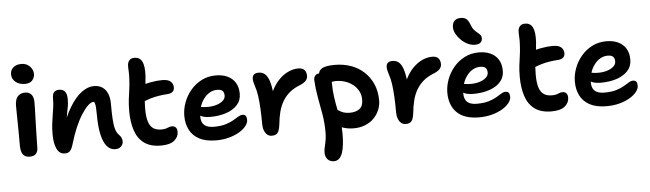

<svg xmlns="http://www.w3.org/2000/svg" viewBox="-58 -1046 5249 1551"><g transform="rotate(-5 2566.0 -271.0)"><path d="M149 10Q124 10 108 -1Q92 -12 84.5 -33Q77 -54 77 -80Q77 -149 76.5 -197Q76 -245 75.5 -280.5Q75 -316 74.5 -347Q74 -378 74 -413Q74 -440 82 -461.5Q90 -483 109 -496Q128 -509 157 -509Q187 -509 205.5 -489Q224 -469 225 -427Q225 -406 224 -369.5Q223 -333 221.5 -288Q220 -243 219 -198.5Q218 -154 217 -116Q216 -78 216 -56Q216 -27 200 -8.5Q184 10 149 10ZM161 -579Q114 -579 85 -604Q56 -629 56 -665Q56 -701 81 -721.5Q106 -742 145 -742Q176 -742 197.5 -728Q219 -714 230 -693.5Q241 -673 241 -651Q241 -626 222.5 -602.5Q204 -579 161 -579Z M842 10Q804 10 776 -21.5Q748 -53 733 -118.5Q718 -184 718 -285Q718 -317 716.5 -338Q715 -359 711 -372Q709 -379 705 -386Q702 -386 699 -386Q680 -386 655 -362.5Q630 -339 602.5 -296.5Q575 -254 549.5 -195Q524 -136 503 -64Q491 -22 476 -6.5Q461 9 435 9Q390 9 369 -36Q348 -81 348 -151Q348 -201 352.5 -238Q357 -275 362.5 -307Q368 -339 372.5 -372.5Q377 -406 377 -448Q377 -478 391 -493Q405 -508 432 -508Q462 -508 478.5 -488.5Q495 -469 495 -425Q495 -394 490.5 -368.5Q486 -343 480 -314Q477 -297 474 -278Q494 -325 517 -362Q562 -437 613 -475Q664 -513 713 -513Q755 -513 783 -494Q811 -475 825 -440.5Q839 -406 839 -359Q839 -286 842 -235Q845 -184 854.5 -152Q864 -120 883 -102Q895 -90 901 -77.5Q907 -65 907 -46Q907 -25 890.5 -7.5Q874 10 842 10Z M1213 13Q1128 13 1077 -24.5Q1026 -62 1003.5 -130Q981 -198 981 -288Q981 -339 986 -380Q991 -421 996.5 -458Q1002 -495 1004 -536Q1007 -579 1005 -606.5Q1003 -634 1004 -658Q1005 -679 1018.5 -695.5Q1032 -712 1061 -712Q1103 -712 1122 -676Q1141 -640 1137 -558Q1135 -525 1131 -496Q1131 -495 1131 -494Q1152 -500 1177 -504Q1225 -513 1268 -513Q1316 -513 1336.5 -494Q1357 -475 1357 -446Q1357 -423 1343 -411Q1329 -399 1305 -397Q1261 -394 1227.5 -388.5Q1194 -383 1164 -374Q1140 -367 1113 -356Q1111 -327 1111 -293Q1111 -227 1124 -188Q1137 -149 1163 -132.5Q1189 -116 1227 -116Q1251 -116 1265 -120.5Q1279 -125 1289.5 -129.5Q1300 -134 1314 -134Q1334 -134 1345 -122Q1356 -110 1356 -85Q1356 -45 1321.5 -16Q1287 13 1213 13Z M1661 10Q1577 10 1524 -18.5Q1471 -47 1446 -96.5Q1421 -146 1421 -210Q1421 -263 1440.5 -316.5Q1460 -370 1497 -414.5Q1534 -459 1586 -486Q1638 -513 1703 -513Q1756 -513 1796.5 -494.5Q1837 -476 1860 -439.5Q1883 -403 1883 -349Q1883 -294 1848.5 -257Q1814 -220 1757 -201.5Q1700 -183 1630 -183Q1577 -183 1549 -200Q1549 -196 1549 -193Q1549 -165 1558.5 -144.5Q1568 -124 1591 -112.5Q1614 -101 1652 -101Q1708 -101 1746.5 -112.5Q1785 -124 1810.5 -139Q1836 -154 1854.5 -165.5Q1873 -177 1890 -177Q1908 -177 1916 -166Q1924 -155 1924 -133Q1924 -109 1904 -83.5Q1884 -58 1848.5 -37Q1813 -16 1765 -3Q1717 10 1661 10ZM1561 -270Q1567 -269 1574 -268Q1589 -265 1617 -265Q1655 -265 1687.5 -275Q1720 -285 1740 -303Q1760 -321 1760 -344Q1760 -370 1747 -383Q1734 -396 1703 -396Q1670 -396 1641.5 -379Q1613 -362 1593 -334Q1572 -306 1561 -270Z M2112 12Q2091 12 2075.5 -0.5Q2060 -13 2051 -36Q2042 -59 2042 -88Q2042 -155 2039 -213Q2036 -271 2029.5 -317.5Q2023 -364 2011 -397Q2003 -422 2000.5 -435Q1998 -448 1998 -461Q1998 -481 2010.5 -493Q2023 -505 2050 -505Q2075 -505 2094.5 -491.5Q2114 -478 2128 -446Q2142 -414 2150 -357Q2151 -352 2151 -346Q2152 -347 2153 -349Q2180 -404 2216.5 -440Q2253 -476 2293 -493.5Q2333 -511 2371 -511Q2406 -511 2421.5 -493Q2437 -475 2437 -445Q2437 -424 2423 -407.5Q2409 -391 2377 -377Q2324 -357 2288.5 -327Q2253 -297 2230.5 -258Q2208 -219 2196.5 -173Q2185 -127 2180 -75Q2176 -40 2167.5 -21Q2159 -2 2145.5 5Q2132 12 2112 12Z M2776 10Q2723 10 2680 -7Q2682 19 2682 46Q2682 89 2678 127.5Q2674 166 2664.5 196Q2655 226 2637.5 243.5Q2620 261 2592 261Q2576 261 2560 253Q2544 245 2534 227.5Q2524 210 2524 184Q2524 165 2527.5 149.5Q2531 134 2535 116.5Q2539 99 2542.5 76Q2546 53 2546 19Q2546 -56 2534 -125Q2522 -194 2509 -263.5Q2496 -333 2492 -406Q2492 -430 2505 -443Q2516 -455 2535 -456Q2541 -484 2567 -498Q2600 -514 2668 -514Q2737 -514 2797 -493Q2857 -472 2902.5 -430.5Q2948 -389 2974 -330Q3000 -271 3000 -196Q3000 -156 2984 -118.5Q2968 -81 2939 -52Q2910 -23 2868.5 -6.5Q2827 10 2776 10ZM2631 -379Q2632 -374 2632 -368Q2632 -310 2639.5 -257.5Q2647 -205 2657 -156Q2658 -153 2658 -150Q2665 -146 2672 -141Q2686 -132 2706 -125Q2726 -118 2756 -118Q2804 -118 2834 -140Q2864 -162 2864 -215Q2864 -254 2847 -285.5Q2830 -317 2801.5 -339Q2773 -361 2738 -372Q2703 -383 2667 -383Q2651 -383 2635 -380Q2633 -379 2631 -379Z M3198 12Q3177 12 3161.5 -0.5Q3146 -13 3137 -36Q3128 -59 3128 -88Q3128 -155 3125 -213Q3122 -271 3115.5 -317.5Q3109 -364 3097 -397Q3089 -422 3086.5 -435Q3084 -448 3084 -461Q3084 -481 3096.5 -493Q3109 -505 3136 -505Q3161 -505 3180.5 -491.5Q3200 -478 3214 -446Q3228 -414 3236 -357Q3237 -352 3237 -346Q3238 -347 3239 -349Q3266 -404 3302.5 -440Q3339 -476 3379 -493.5Q3419 -511 3457 -511Q3492 -511 3507.5 -493Q3523 -475 3523 -445Q3523 -424 3509 -407.5Q3495 -391 3463 -377Q3410 -357 3374.5 -327Q3339 -297 3316.5 -258Q3294 -219 3282.5 -173Q3271 -127 3266 -75Q3262 -40 3253.5 -21Q3245 -2 3231.5 5Q3218 12 3198 12Z M3794 10Q3731 10 3685.5 -6Q3640 -22 3611 -52Q3582 -82 3568 -122Q3554 -162 3554 -210Q3554 -263 3573.5 -316.5Q3593 -370 3630 -414.5Q3667 -459 3719 -486Q3771 -513 3836 -513Q3889 -513 3929.5 -494.5Q3970 -476 3993 -439.5Q4016 -403 4016 -349Q4016 -307 3996 -276Q3976 -245 3941.5 -224.5Q3907 -204 3861 -193.5Q3815 -183 3763 -183Q3710 -183 3682 -200Q3682 -196 3682 -193Q3682 -165 3691.5 -144.5Q3701 -124 3724 -112.5Q3747 -101 3785 -101Q3841 -101 3879.5 -112.5Q3918 -124 3943.5 -139Q3969 -154 3987.5 -165.5Q4006 -177 4023 -177Q4041 -177 4049 -166Q4057 -155 4057 -133Q4057 -109 4037 -83.5Q4017 -58 3981.5 -37Q3946 -16 3898 -3Q3850 10 3794 10ZM3694 -270Q3700 -269 3707 -268Q3722 -265 3750 -265Q3788 -265 3820.5 -275Q3853 -285 3873 -303Q3893 -321 3893 -344Q3893 -370 3880 -383Q3867 -396 3836 -396Q3803 -396 3774.5 -379Q3746 -362 3726 -334Q3705 -306 3694 -270ZM3810 -577Q3782 -577 3752.5 -591Q3723 -605 3699 -628.5Q3675 -652 3660 -679.5Q3645 -707 3645 -734Q3645 -765 3662 -784Q3679 -803 3716 -803Q3741 -803 3758 -790.5Q3775 -778 3788 -744Q3798 -715 3812 -699Q3826 -683 3839 -673Q3852 -663 3861 -652.5Q3870 -642 3870 -625Q3870 -603 3855.5 -590Q3841 -577 3810 -577Z M4380 13Q4295 13 4244 -24.5Q4193 -62 4170.5 -130Q4148 -198 4148 -288Q4148 -339 4153 -380Q4158 -421 4163.5 -458Q4169 -495 4171 -536Q4174 -579 4172 -606.5Q4170 -634 4171 -658Q4172 -679 4185.5 -695.5Q4199 -712 4228 -712Q4270 -712 4289 -676Q4308 -640 4304 -558Q4302 -525 4298 -496Q4298 -495 4298 -494Q4319 -500 4344 -504Q4392 -513 4435 -513Q4483 -513 4503.5 -494Q4524 -475 4524 -446Q4524 -423 4510 -411Q4496 -399 4472 -397Q4428 -394 4394.5 -388.5Q4361 -383 4331 -374Q4307 -367 4280 -356Q4278 -327 4278 -293Q4278 -227 4291 -188Q4304 -149 4330 -132.5Q4356 -116 4394 -116Q4418 -116 4432 -120.5Q4446 -125 4456.5 -129.5Q4467 -134 4481 -134Q4501 -134 4512 -122Q4523 -110 4523 -85Q4523 -45 4488.5 -16Q4454 13 4380 13Z M4828 10Q4744 10 4691 -18.5Q4638 -47 4613 -96.5Q4588 -146 4588 -210Q4588 -263 4607.5 -316.5Q4627 -370 4664 -414.5Q4701 -459 4753 -486Q4805 -513 4870 -513Q4923 -513 4963.5 -494.5Q5004 -476 5027 -439.5Q5050 -403 5050 -349Q5050 -294 5015.5 -257Q4981 -220 4924 -201.5Q4867 -183 4797 -183Q4744 -183 4716 -200Q4716 -196 4716 -193Q4716 -165 4725.5 -144.5Q4735 -124 4758 -112.5Q4781 -101 4819 -101Q4875 -101 4913.5 -112.5Q4952 -124 4977.5 -139Q5003 -154 5021.5 -165.5Q5040 -177 5057 -177Q5075 -177 5083 -166Q5091 -155 5091 -133Q5091 -109 5071 -83.5Q5051 -58 5015.5 -37Q4980 -16 4932 -3Q4884 10 4828 10ZM4728 -270Q4734 -269 4741 -268Q4756 -265 4784 -265Q4822 -265 4854.5 -275Q4887 -285 4907 -303Q4927 -321 4927 -344Q4927 -370 4914 -383Q4901 -396 4870 -396Q4837 -396 4808.5 -379Q4780 -362 4760 -334Q4739 -306 4728 -270Z"/></g></svg>

Font: Shantell Sans Light SemiBold
Style: Regular
Weight: 600
Version: Version 1.008;[ac192a2d6]